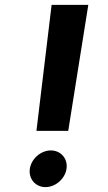

<svg xmlns="http://www.w3.org/2000/svg" viewBox="-20 -765 440 785"><path d="M129 -230H259L341 -745H191ZM102 -75C96 -34 125 0 166 0C207 0 246 -34 252 -75C258 -116 229 -150 188 -150C147 -150 108 -116 102 -75Z"/></svg>

Font: Mluvka ExtraBold
Style: Italic
Weight: 800
Italic angle: -8°
Designer: Modified by Jiří Krblich, Original typeface by Gumpita Rahayu
Foundry: Gumpita Rahayu & Jiří Krblich
Version: Version 2.000;Glyphs 3.1.1 (3134)